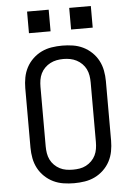

<svg xmlns="http://www.w3.org/2000/svg" viewBox="-62 -990 724 1044"><g transform="rotate(-5 300.0 -468.0)"><path d="M300 8Q271 8 242 3.5Q213 -1 187 -13.5Q161 -26 139.5 -46.5Q118 -67 104.5 -92.5Q91 -118 85.5 -147Q80 -176 80 -205V-530Q80 -559 85.5 -588Q91 -617 104.5 -642.5Q118 -668 139.5 -688.5Q161 -709 187 -721.5Q213 -734 242 -738.5Q271 -743 300 -743Q329 -743 358 -738.5Q387 -734 413 -721.5Q439 -709 460.5 -688.5Q482 -668 495.5 -642.5Q509 -617 514.5 -588Q520 -559 520 -530V-205Q520 -176 514.5 -147Q509 -118 495.5 -92.5Q482 -67 460.5 -46.5Q439 -26 413 -13.5Q387 -1 358 3.5Q329 8 300 8ZM300 -66Q319 -66 337 -69Q355 -72 371.5 -80.5Q388 -89 401.5 -102.5Q415 -116 423 -132.5Q431 -149 434 -167.5Q437 -186 437 -205V-530Q437 -549 434 -567.5Q431 -586 423 -602.5Q415 -619 401.5 -632.5Q388 -646 371.5 -654.5Q355 -663 337 -666.5Q319 -670 300 -670Q281 -670 263 -666.5Q245 -663 228.5 -654.5Q212 -646 198.5 -632.5Q185 -619 177 -602.5Q169 -586 166 -567.5Q163 -549 163 -530V-205Q163 -186 166 -167.5Q169 -149 177 -132.5Q185 -116 198.5 -102.5Q212 -89 228.5 -80.5Q245 -72 263 -69Q281 -66 300 -66ZM356 -826V-944H474V-826ZM126 -826V-944H244V-826Z"/></g></svg>

Font: Nova Nerd Font
Style: Regular
Weight: 400
Designer: Belleve Invis
Foundry: Belleve Invis
Version: Version 24.1.4; ttfautohint (v1.8.4);Nerd Fonts 3.1.1